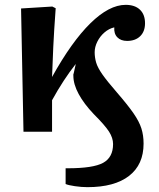

<svg xmlns="http://www.w3.org/2000/svg" viewBox="-20 -544 658 793"><path d="M341 229Q317 229 289.5 225Q262 221 251 216V151H260Q365 151 406 128.5Q447 106 447 51Q447 26 430.5 0Q414 -26 367 -73Q327 -115 305 -155.5Q283 -196 283 -231Q283 -238 282.5 -236.5Q282 -235 283 -236Q283 -237 285.5 -246Q288 -255 293 -280Q267 -247 242.5 -209.5Q218 -172 195 -130V0H77L67 -509L196 -517L210 -510Q203 -414 200 -349.5Q197 -285 195 -226Q276 -372 353.5 -448Q431 -524 499 -524Q537 -524 558 -504Q579 -484 579 -448Q579 -414 559 -394.5Q539 -375 505 -375Q479 -375 464.5 -390Q450 -405 452 -431Q430 -426 411.5 -410Q393 -394 382 -372Q371 -350 371 -328Q371 -307 377 -286Q383 -265 403 -236.5Q423 -208 463 -162Q508 -110 531.5 -76Q555 -42 564 -13.5Q573 15 573 49Q573 136 513 182.5Q453 229 341 229ZM283 -236Q283 -236 283 -236Z"/></svg>

Font: Literata 12pt SemiBold
Style: Regular
Weight: 600
Designer: Latin by Veronika Burian and Jose Scaglione. Greek by Irene Vlachou. Cyrillic by Vera Evstafieva.
Foundry: TypeTogether
Version: Version 3.002